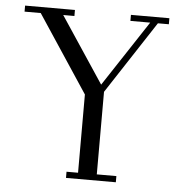

<svg xmlns="http://www.w3.org/2000/svg" viewBox="-51 -752 785 802"><g transform="rotate(5 341.5 -351.0)"><path d="M22 -676.8V-702.1H231V-676.8H184.1L367.2 -400.9L548.8 -676.8H465.8V-702.1H627V-676.8H581.1L381.8 -372.1V-25.9H463.9V0H254.9V-25.9H303.2V-354L89.8 -676.8Z"/></g></svg>

Font: Dehuti
Style: Book
Weight: 400
Version: Version 1.2